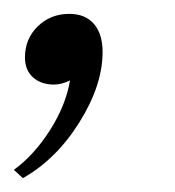

<svg xmlns="http://www.w3.org/2000/svg" viewBox="-25 -117 253 277"><path d="M-5 128Q24 107 47 71Q70 35 76 -1Q64 5 53 5Q34 5 22.5 -5.5Q11 -16 11 -34Q11 -61 29.5 -79Q48 -97 75 -97Q98 -97 110.5 -82.5Q123 -68 123 -42Q123 6 89.5 59.5Q56 113 8 140Z"/></svg>

Font: Fahkwang
Style: Italic
Weight: 400
Italic angle: -10°
Version: Version 1.000; ttfautohint (v1.6)